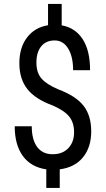

<svg xmlns="http://www.w3.org/2000/svg" viewBox="-20 -846 534 968"><path d="M245.1 -314.5Q157.7 -346.2 117.7 -397.2Q77.6 -448.2 77.6 -527.3Q77.6 -606.4 116.5 -657.2Q155.3 -708 222.2 -718.8V-826.2H291V-718.3Q359.4 -706.1 396.7 -648.7Q434.1 -591.3 434.1 -492.2H348.6Q348.6 -560.1 323.7 -601.1Q298.8 -642.1 255.4 -642.1Q211.9 -642.1 187.7 -612.3Q163.6 -582.5 163.6 -530.8Q163.6 -479 189.7 -449.5Q215.8 -419.9 274.9 -395Q363.3 -361.8 401.6 -312.3Q439.9 -262.7 439.9 -183.6Q439.9 -104.5 398.9 -53.5Q357.9 -2.4 281.2 7.8V101.6H213.4V7.8Q136.2 -3.4 95.2 -59.6Q54.2 -115.7 54.2 -209.5H140.1Q140.1 -141.6 167.5 -105Q194.8 -68.4 245.1 -68.4Q295.4 -68.4 324.5 -99.1Q353.5 -129.9 353.5 -178.7Q353.5 -227.5 329.1 -258.1Q304.7 -288.6 245.1 -314.5Z"/></svg>

Font: RobotoCondensed-Regular
Style: Regular
Weight: 400
Designer: Google
Version: Version 2.001201; 2014